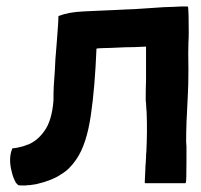

<svg xmlns="http://www.w3.org/2000/svg" viewBox="-20 -565 617 589"><path d="M557 -543Q559 -525 559 -467Q559 -450 558 -433Q557 -408 558 -351Q558 -303 556 -269Q551 -184 551 -132L552 -115V-69Q552 -7 550 -5Q550 -3 548 -3H426Q424 -3 424 -5Q424 -6 426 -48Q426 -58 427 -64L428 -83Q428 -94 429 -99Q432 -163 430 -215Q430 -224 429 -230L428 -248Q427 -254 427 -262Q427 -294 428 -320V-377V-422Q424 -422 416 -421.5Q408 -421 393 -420.5Q378 -420 364 -420L341 -419L319 -418Q312 -418 297 -417.5Q282 -417 276 -416Q271 -295 259 -214Q246 -122 214 -76Q193 -45 167 -30Q139 -11 91 0L71 3H69H65L59 4H54Q37 4 36 3L29 -4Q20 -20 16 -38Q5 -80 18 -110Q33 -111 50 -116L59 -119L63 -121H65Q95 -133 116 -163Q139 -194 144 -256Q144 -282 145 -302L148 -345Q149 -378 154 -433Q160 -508 159 -514L160 -516Q190 -528 237 -530L280 -532Q304 -533 326 -534Q348 -535 367 -536Q386 -537 392 -537Q411 -538 438 -540Q465 -542 482.5 -543Q500 -544 513 -544Q542 -546 556 -545Q557 -545 557 -543Z"/></svg>

Font: Tovari Sans
Style: Bold
Weight: 700
Designer: Verneri Kontto, Denis Ignatov
Foundry: Verneri Kontto
Version: Version 1.10 May 7, 2019